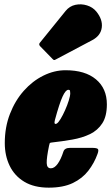

<svg xmlns="http://www.w3.org/2000/svg" viewBox="-20 -853 512 883"><path d="M2 -195Q2 -268 25.8 -329.2Q49.5 -390.5 89.5 -435.5Q129.5 -480.5 179.5 -505.2Q229.5 -530 281.5 -530Q371.5 -530 421.5 -488Q471.5 -446 471.5 -373Q471.5 -318.5 450.5 -286Q429.5 -253.5 393.8 -236.2Q358 -219 312.2 -211Q266.5 -203 217 -197.5Q210 -197 208.5 -193.8Q207 -190.5 205.5 -182.5Q194 -127 194.8 -103Q195.5 -79 214 -79Q230.5 -79 245.5 -100Q260.5 -121 271.5 -155.5Q277 -173 302.5 -173H403Q425 -173 430 -167.8Q435 -162.5 428.5 -145Q413.5 -103 386.2 -67.8Q359 -32.5 314.8 -11.2Q270.5 10 204.5 10Q137 10 92 -17Q47 -44 24.5 -90.5Q2 -137 2 -195ZM240.5 -284.5Q248 -288.5 258.5 -305.8Q269 -323 279.2 -346Q289.5 -369 296.2 -390.5Q303 -412 303 -424Q303 -431 302 -435.5Q301 -440 294 -440Q282 -440 267.5 -408.5Q253 -377 232.5 -301Q226.5 -278 240.5 -284.5ZM423 -800Q453 -763 448 -726Q443 -689 404.5 -668.5L236.5 -579.5Q231 -576 228 -577Q225 -578 221 -582.5L164.5 -640.5Q156 -649.5 165 -658.5L282 -803Q300 -825 326.8 -830.8Q353.5 -836.5 380 -828.2Q406.5 -820 423 -800Z"/></svg>

Font: Besley* Condensed Fatface
Style: Italic
Weight: 900
Width: 3
Italic angle: -13°
Designer: Owen Earl
Foundry: indestructible type*
Version: Version 3.000; ttfautohint (v1.8.3)